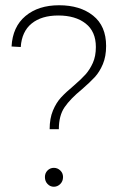

<svg xmlns="http://www.w3.org/2000/svg" viewBox="-20 -703 445 731"><path d="M205 -683Q285 -683 334.5 -643.5Q384 -604 384 -528Q384 -488 371.5 -458.5Q359 -429 341 -409.5Q323 -390 292 -363Q248 -327 226 -295Q204 -263 204 -211H169Q169 -252 181.5 -282Q194 -312 212.5 -332Q231 -352 261 -377Q290 -402 306 -420Q322 -438 333.5 -463.5Q345 -489 345 -524Q345 -583 306 -613.5Q267 -644 202 -644Q138 -644 100.5 -613.5Q63 -583 59 -524L24 -526Q28 -601 77 -642Q126 -683 205 -683ZM220 -29Q220 -13 209.5 -2.5Q199 8 185 8Q171 8 161 -2.5Q151 -13 151 -29Q151 -44 161 -54Q171 -64 185 -64Q199 -64 209.5 -54Q220 -44 220 -29Z"/></svg>

Font: Argentum Sans ExtraLight
Style: Regular
Weight: 275
Designer: Julieta Ulanovsky (Modified by Cristiano Sobral)
Foundry: Julieta Ulanovsky
Version: Version 1.000; ttfautohint (v1.5.65-e2d9)